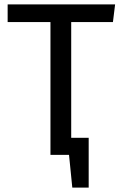

<svg xmlns="http://www.w3.org/2000/svg" viewBox="-20 -709 557 879"><path d="M306 -608V-78H386V150H311L296 0H211V-608H15V-689H507L497 -608Z"/></svg>

Font: Fira Sans
Style: Regular
Weight: 400
Designer: bBox Type GmbH & Carrois Corporate GbR & Edenspiekermann AG
Foundry: bBox Type GmbH & Carrois Corporate GbR & Edenspiekermann AG
Version: Version 4.301